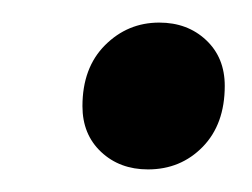

<svg xmlns="http://www.w3.org/2000/svg" viewBox="-20 -440 223 170"><path d="M111 -290Q86 -290 69.5 -305.5Q53 -321 53 -346Q53 -380 73 -400Q93 -420 121 -420Q146 -420 162.5 -404.5Q179 -389 179 -364Q179 -330 159.5 -310Q140 -290 111 -290Z"/></svg>

Font: Prodigy Sans
Style: Italic
Weight: 400
Italic angle: -13°
Designer: Wei Huang
Foundry: Wei Huang
Version: Version 1.003; ttfautohint (v1.8.3)